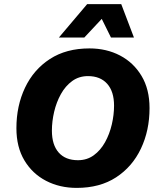

<svg xmlns="http://www.w3.org/2000/svg" viewBox="-20 -906 772 936"><path d="M354 10Q271 10 204.5 -24.5Q138 -59 99 -124Q60 -189 60 -281Q60 -390 102 -478.5Q144 -567 223.5 -618.5Q303 -670 416 -670Q499 -670 565 -635.5Q631 -601 670 -536Q709 -471 709 -379Q709 -270 667 -181.5Q625 -93 546 -41.5Q467 10 354 10ZM360 -125Q404 -125 437 -149Q470 -173 492 -212.5Q514 -252 525 -299Q536 -346 536 -391Q536 -460 502.5 -497.5Q469 -535 409 -535Q365 -535 332 -511Q299 -487 277 -447.5Q255 -408 244 -361Q233 -314 233 -269Q233 -200 266 -162.5Q299 -125 360 -125ZM571 -886 633 -723H521L476 -814L391 -723H267L405 -886Z"/></svg>

Font: Work Sans
Style: Bold Italic
Weight: 700
Italic angle: -13°
Designer: Wei Huang
Foundry: Wei Huang
Version: Version 2.010; ttfautohint (v1.8.3)